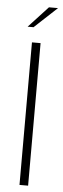

<svg xmlns="http://www.w3.org/2000/svg" viewBox="-56 -816 277 844"><g transform="rotate(5 83.0 -394.5)"><path d="M64 -629H102V0H64ZM39 -696 125 -789H165L65 -696Z"/></g></svg>

Font: Smooch Sans Light
Style: Regular
Weight: 300
Designer: Robert E. Leuschke
Foundry: Robert E. Leuschke
Version: Version 1.010; ttfautohint (v1.8.3)